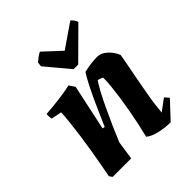

<svg xmlns="http://www.w3.org/2000/svg" viewBox="-196 -811 944 944"><g transform="rotate(-45 276.0 -339.5)"><path d="M443.9 12Q425.3 12 400.1 8.9Q374.8 5.9 350.1 -1.7Q325.4 -9.2 308.3 -23.1Q316.4 -54.8 324.5 -92.6Q332.6 -130.3 339.9 -170.6Q347.1 -211 352.7 -249.6Q358.2 -288.2 361.5 -321.3Q364.7 -354.5 364.7 -377.5Q360.1 -380.7 352.4 -383.8Q344.7 -387 336.9 -389Q322.6 -368.4 304.4 -334.1Q286.2 -299.8 266.8 -258.3Q247.4 -216.8 228.8 -175Q210.3 -133.1 195.4 -96.8L181.1 0H52.1L41.6 -15.5Q47.1 -44.3 54.1 -82.9Q61.1 -121.5 68.4 -164.7Q75.7 -207.8 81.6 -251Q87.4 -294.3 91.9 -333.7Q96.5 -373.2 97.5 -403.6L42.8 -414.7Q39.8 -430.5 41.2 -448.5Q83.8 -451.5 129.8 -456.9Q175.7 -462.4 216.8 -471.5L236.8 -441.8L185.9 -204L198.1 -201Q212.4 -233.2 227.8 -268.7Q243.2 -304.1 259.6 -339.5Q276.1 -374.9 292 -405.7Q307.9 -436.6 322.6 -459.5Q348 -465.5 369.9 -468.5Q391.8 -471.5 415.9 -471.5Q437.4 -471.5 455.8 -458.2Q474.1 -444.9 486.9 -427.2Q499.7 -409.5 504.1 -396.2Q500.2 -371.3 494.7 -343.7Q489.2 -316.1 483.9 -287.7Q478.7 -259.2 473.2 -230.8Q467.6 -199.7 462 -168.8Q456.4 -138 452.6 -109.2Q448.9 -80.4 446.4 -53L507.2 -98.2L526.3 -76.3ZM290.9 -510.3 187.6 -633.9 190.5 -657.6Q202.6 -667.6 214.3 -676.2Q226 -684.8 234.9 -688.3L324.2 -605.3L448.8 -690.9Q454.2 -688.5 462.5 -676.5Q470.9 -664.4 471.8 -658L323.2 -510.3Z"/></g></svg>

Font: Labrada
Style: Italic
Weight: 400
Italic angle: -7°
Designer: Mercedes Jáuregui
Foundry: Omnibus-Type Team
Version: Version 1.000